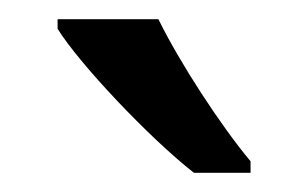

<svg xmlns="http://www.w3.org/2000/svg" viewBox="-20 -786 321 200"><path d="M145 -766H40V-756C63 -719 136 -642 182 -606H241V-618C210 -655 167 -721 145 -766Z"/></svg>

Font: Noto Sans Syriac Western
Style: Regular
Weight: 400
Designer: Patrick Giasson and the Monotype Design Team
Foundry: Monotype Imaging Inc.
Version: Version 3.000